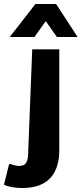

<svg xmlns="http://www.w3.org/2000/svg" viewBox="-66 -739 410 965"><path d="M-10 87 -20 85 -46 189 -38 193C-18 200 8 206 46 206C186 206 232 122 232 15V-491H96L76 17C76 74 66 95 30 95C17 95 3 91 -10 87ZM164 -633 220 -553H324L216 -719H112L-17 -553H107Z"/></svg>

Font: Falling Sky
Style: SeBd
Weight: 600
Designer: Paul D. Hunt
Foundry: Adobe Systems Incorporated
Version: Version 1.02